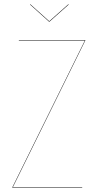

<svg xmlns="http://www.w3.org/2000/svg" viewBox="-20 -865 454 885"><path d="M294.9 -845.2 296.9 -844.2 208 -765.1H206.1L118.2 -844.2L120.1 -845.2L207 -767.1ZM373 -680.2V-678.2L39.1 -2H358.9V0H37.1V-2L371.1 -678.2H66.9V-680.2Z"/></svg>

Font: Fira Sans Compressed Two
Style: Regular
Weight: 100
Width: 1
Designer: Carrois Corporate & Edenspiekermann AG
Foundry: Carrois Corporate GbR & Edenspiekermann AG
Version: Version 4.203;PS 004.203;hotconv 1.0.88;makeotf.lib2.5.64775